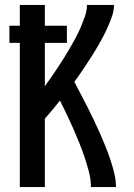

<svg xmlns="http://www.w3.org/2000/svg" viewBox="-20 -755 540 775"><path d="M60 0V-582H18V-651H60V-735H161V-651H250V-582H161V-407Q175 -426 188 -445Q201 -464 214 -483.5Q227 -503 239.5 -523Q252 -543 263.5 -563Q275 -583 286 -603.5Q297 -624 306 -645.5Q315 -667 323 -689.5Q331 -712 331 -735H440Q440 -713 433 -692Q426 -671 417 -650.5Q408 -630 398 -610.5Q388 -591 377 -572Q366 -553 354 -534Q342 -515 330 -497Q318 -479 305.5 -460.5Q293 -442 280 -425Q293 -399 306.5 -374Q320 -349 333 -323Q346 -297 358.5 -271Q371 -245 382.5 -219Q394 -193 405 -166Q416 -139 425 -112Q434 -85 441 -57Q448 -29 448 0H347Q347 -31 339 -61.5Q331 -92 321 -121.5Q311 -151 299.5 -179.5Q288 -208 275.5 -236.5Q263 -265 249.5 -293Q236 -321 222 -349Q207 -330 192 -312Q177 -294 161 -276V0Z"/></svg>

Font: Zed Sans Semibold
Style: Regular
Weight: 600
Designer: Belleve Invis
Foundry: Belleve Invis
Version: Version 1.0.0; ttfautohint (v1.8.4)